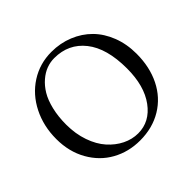

<svg xmlns="http://www.w3.org/2000/svg" viewBox="-163 -835 1025 1025"><g transform="rotate(-45 349.5 -323.0)"><path d="M334.5 -623.5Q304.7 -623.5 276.1 -613Q247.6 -602.5 220.5 -579.3Q193.4 -556.2 173.1 -522.5Q152.8 -488.8 140.6 -438.2Q128.4 -387.7 128.4 -327.1Q128.4 -257.3 148.9 -198.7Q169.4 -140.1 203.4 -102.1Q237.3 -64 279.8 -43Q322.3 -22 367.7 -22Q455.6 -22 512.9 -100.1Q570.3 -178.2 570.3 -309.6Q570.3 -461.9 506.3 -542.7Q442.4 -623.5 334.5 -623.5ZM662.1 -329.1Q662.1 -229.5 623.8 -152.1Q585.4 -74.7 513.7 -31.2Q441.9 12.2 348.1 12.2Q261.7 12.2 191.2 -26.9Q120.6 -65.9 78.6 -140.1Q36.6 -214.4 36.6 -310.1Q36.6 -407.2 76.7 -486.8Q116.7 -566.4 188 -612.1Q259.3 -657.7 347.2 -657.7Q414.1 -657.7 472.2 -634Q530.3 -610.4 572.3 -567.9Q614.3 -525.4 638.2 -463.9Q662.1 -402.3 662.1 -329.1Z"/></g></svg>

Font: Libertinage
Style: b
Weight: 400
Designer: OSP
Foundry: OSP
Version: Version 1.0; 2008; OFL relea